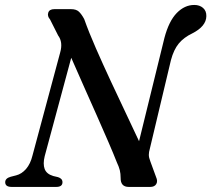

<svg xmlns="http://www.w3.org/2000/svg" viewBox="-20 -736 833 756"><path d="M156 -121Q148.5 -90.5 155.8 -70.8Q163 -51 189.5 -43L208.5 -38.5Q226 -33 226 -18.5Q226 0 201.5 0H26Q0.5 0 0.5 -18.5Q0.5 -34 22 -40L43.5 -45.5Q65.5 -51 82.8 -71Q100 -91 108 -124L217 -529.5Q228.5 -570 209 -596L177 -659.5Q165.5 -672.5 170 -686.2Q174.5 -700 194 -700H259.5Q280 -700 290.5 -690.2Q301 -680.5 311.5 -661Q330.5 -607.5 357.8 -545.5Q385 -483.5 415 -419Q445 -354.5 474.2 -293.2Q503.5 -232 527.5 -180L627.5 -587Q645 -653 676 -684.8Q707 -716.5 745 -716.5Q766 -716.5 779.5 -704.8Q793 -693 792.5 -672.5Q792 -632.5 737 -604.5Q703.5 -588.5 683.8 -564.5Q664 -540.5 653 -499L570 -150.5Q566 -137 566 -126.2Q566 -115.5 572 -100.5L594.5 -39Q602 -22.5 595.2 -11.2Q588.5 0 571.5 0H487Q454.5 0 455 -35.5Q455 -52 451.8 -65.5Q448.5 -79 440 -97Q427.5 -129 407.2 -176Q387 -223 362.2 -278.8Q337.5 -334.5 311.2 -393.5Q285 -452.5 260.5 -508.5Z"/></svg>

Font: Fraunces 9pt S000
Style: Italic
Weight: 400
Italic angle: -16°
Version: Version 1.000; ttfautohint (v1.8.3)